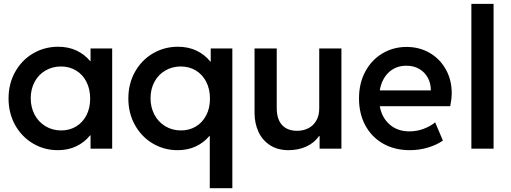

<svg xmlns="http://www.w3.org/2000/svg" viewBox="-20 -772 2651 997"><path d="M450.2 -69.3H448.2Q418 -32.2 375.7 -12.2Q333.5 7.8 280.3 7.8Q209.5 7.8 150.9 -27.1Q92.3 -62 58.3 -123.3Q24.4 -184.6 24.4 -260.7Q24.4 -337.4 58.8 -398.9Q93.3 -460.4 152.3 -494.9Q211.4 -529.3 282.2 -529.3Q334.5 -529.3 376.7 -509.8Q418.9 -490.2 448.7 -454.1H450.2V-520.5H562.5V0H450.2ZM448.2 -259.8Q448.2 -309.6 428.7 -347.4Q409.2 -385.3 374.8 -406Q340.3 -426.8 296.9 -426.8Q252 -426.8 215.8 -405.5Q179.7 -384.3 159.7 -346.7Q139.6 -309.1 139.6 -261.7Q139.6 -215.3 159.4 -177.2Q179.2 -139.2 215.6 -116.9Q252 -94.7 297.9 -94.7Q340.8 -94.7 374.8 -115Q408.7 -135.3 428.5 -172.6Q448.2 -210 448.2 -259.8Z M1069.3 205.1V-65.4H1066.9Q1037.1 -30.3 995.6 -11.2Q954.1 7.8 902.3 7.8Q831.5 7.8 772.9 -27.1Q714.4 -62 680.4 -123.3Q646.5 -184.6 646.5 -260.7Q646.5 -337.4 680.9 -398.9Q715.3 -460.4 774.4 -494.9Q833.5 -529.3 904.3 -529.3Q957 -529.3 999.8 -509.3Q1042.5 -489.3 1072.3 -452.1H1074.2V-520.5H1186.5V205.1ZM1070.3 -259.8Q1070.3 -309.6 1050.8 -347.4Q1031.2 -385.3 996.8 -406Q962.4 -426.8 918.9 -426.8Q874 -426.8 837.9 -405.5Q801.8 -384.3 781.7 -346.7Q761.7 -309.1 761.7 -261.7Q761.7 -215.3 781.5 -177.2Q801.3 -139.2 837.6 -116.9Q874 -94.7 919.9 -94.7Q962.9 -94.7 996.8 -115Q1030.8 -135.3 1050.5 -172.6Q1070.3 -210 1070.3 -259.8Z M1301.8 -183.6V-520.5H1417V-209Q1417.5 -151.9 1445.1 -122.3Q1472.7 -92.8 1522.5 -92.8Q1555.2 -92.8 1581.3 -106.2Q1607.4 -119.6 1622.6 -146Q1637.7 -172.4 1637.7 -209V-520.5H1752.9V0H1639.6V-65.4H1636.7Q1611.8 -29.8 1570.3 -11Q1528.8 7.8 1478.5 7.8Q1421.4 7.8 1381.6 -18.3Q1341.8 -44.4 1322 -87.9Q1302.2 -131.3 1301.8 -183.6Z M1844.2 -260.7Q1844.2 -340.3 1877.2 -401.1Q1910.2 -461.9 1966.6 -495.1Q2022.9 -528.3 2091.3 -528.3Q2156.7 -528.3 2210 -498Q2263.2 -467.8 2294.4 -412.8Q2325.7 -357.9 2325.7 -287.1Q2325.2 -255.9 2317.9 -220.7H1952.1Q1962.9 -160.6 2003.7 -125.2Q2044.4 -89.8 2106 -89.8Q2145 -89.8 2180.4 -103.3Q2215.8 -116.7 2239.7 -136.7L2279.8 -42Q2247.6 -19.5 2202.6 -5.9Q2157.7 7.8 2107.9 7.8Q2029.8 7.8 1970 -25.9Q1910.2 -59.6 1877.2 -120.6Q1844.2 -181.6 1844.2 -260.7ZM2217.3 -302.7Q2217.3 -339.4 2201.4 -368.4Q2185.5 -397.5 2157 -414.1Q2128.4 -430.7 2091.3 -430.7Q2036.1 -431.2 1999 -396.5Q1961.9 -361.8 1952.1 -302.7Z M2427.7 -752H2543V0H2427.7Z"/></svg>

Font: Reddit Sans Chocolate SemiBold
Style: Regular
Weight: 600
Designer: Stephen Hutchings
Foundry: Reddit
Version: Version 1.011